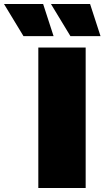

<svg xmlns="http://www.w3.org/2000/svg" viewBox="-134 -937 521 957"><path d="M57 0V-700H293V0ZM217 -757 120 -917H315L367 -757ZM-17 -757 -114 -917H81L133 -757Z"/></svg>

Font: Montserrat-Alt1 Black
Style: Regular
Weight: 900
Designer: Differentunic
Foundry: Differentunic
Version: Version 7.222